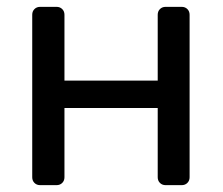

<svg xmlns="http://www.w3.org/2000/svg" viewBox="-20 -540 649 560"><path d="M97 0Q87 0 80.5 -6.5Q74 -13 74 -23V-497Q74 -507 80.5 -513.5Q87 -520 97 -520H145Q155 -520 161.5 -513.5Q168 -507 168 -497V-305H440V-497Q440 -507 446.5 -513.5Q453 -520 463 -520H510Q520 -520 526.5 -513.5Q533 -507 533 -497V-23Q533 -13 526.5 -6.5Q520 0 510 0H463Q453 0 446.5 -6.5Q440 -13 440 -23V-225H168V-23Q168 -13 161.5 -6.5Q155 0 145 0Z"/></svg>

Font: RubikRegular
Style: Regular
Weight: 400
Designer: Hubert and Fischer
Foundry: Hubert and Fischer
Version: Version 2.300;gftools[0.9.30]